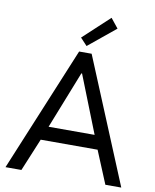

<svg xmlns="http://www.w3.org/2000/svg" viewBox="-100 -1015 883 1091"><g transform="rotate(10 342.0 -470.0)"><path d="M305.7 -719.7H377.9L675.8 0H584L505.9 -188.5H177.7L99.6 0H7.8ZM302.7 -799.8 454.1 -940.4 498 -885.7 341.8 -757.8ZM474.6 -268.6 343.8 -599.6H339.8L209 -268.6Z"/></g></svg>

Font: Reddit Sans Chocolate
Style: Regular
Weight: 400
Designer: Stephen Hutchings
Foundry: Reddit
Version: Version 1.013